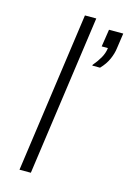

<svg xmlns="http://www.w3.org/2000/svg" viewBox="-112 -777 568 833"><g transform="rotate(15 172.0 -360.0)"><path d="M250 -518 251 -522Q268 -542 280.5 -563.5Q293 -585 296 -609H268L280 -687H344L334 -618Q331 -594 319.5 -568Q308 -542 285 -518ZM62 0 163 -720H214L113 0Z"/></g></svg>

Font: Chivo Medium Thin
Style: Italic
Weight: 250
Italic angle: -8.05°
Version: Version 2.002